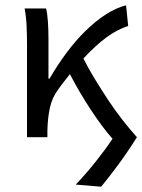

<svg xmlns="http://www.w3.org/2000/svg" viewBox="-20 -518 537 725"><path d="M362 187 266 179Q305 138 340.5 93.5Q376 49 405 6Q385 -16 364 -44.5Q343 -73 322 -105Q301 -137 281 -171Q261 -205 244 -238Q233 -224 221.5 -209.5Q210 -195 199 -179Q177 -150 168.5 -111.5Q160 -73 159 -25V0H82V-353Q82 -382 80.5 -418Q79 -454 73 -486H154Q159 -466 161 -435.5Q163 -405 163 -373V-221H167Q196 -271 230 -317Q264 -363 301.5 -400Q339 -437 378 -462.5Q417 -488 456 -498L464 -420Q423 -407 381.5 -376.5Q340 -346 295 -297Q313 -261 337 -221.5Q361 -182 387 -142.5Q413 -103 441.5 -66.5Q470 -30 497 0Q464 53 427.5 102.5Q391 152 362 187Z"/></svg>

Font: Giro Regular
Style: Regular
Weight: 400
Designer: Paul D. Hunt
Foundry: Adobe Systems Incorporated
Version: Version 1.000;PS 1.0;hotconv 1.0.88;makeotf.lib2.5.647800